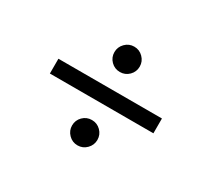

<svg xmlns="http://www.w3.org/2000/svg" viewBox="-130 -950 1260 1142"><g transform="rotate(30 500.0 -379.0)"><path d="M413.1 -630.9Q413.1 -666 438.5 -691.9Q463.9 -717.8 500 -717.8Q536.1 -717.8 561.5 -691.9Q586.9 -666 586.9 -630.9Q586.9 -594.7 561.5 -569.3Q536.1 -543.9 500 -543.9Q463.9 -543.9 438.5 -569.3Q413.1 -594.7 413.1 -630.9ZM144.5 -429.7H855.5V-328.1H144.5ZM413.1 -127Q413.1 -163.1 438.5 -188.5Q463.9 -213.9 500 -213.9Q536.1 -213.9 561.5 -188.5Q586.9 -163.1 586.9 -127Q586.9 -91.8 561.5 -65.9Q536.1 -40 500 -40Q463.9 -40 438.5 -65.9Q413.1 -91.8 413.1 -127Z"/></g></svg>

Font: GenEi Gothic M Regular
Style: Bold
Weight: 700
Designer: o_tamon (Modified); [Source Han Sans]
Ryoko NISHIZUKA  (kana & ideographs); Paul D. Hunt (Latin, Greek & Cyrillic); Wenl
Version: Version 1.1a;Original Version 1.004